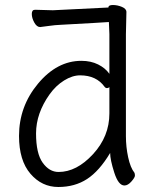

<svg xmlns="http://www.w3.org/2000/svg" viewBox="-20 -729 615 767"><path d="M415 -641 350 -637 224 -630Q199 -629 175.5 -625.5Q152 -622 141 -621H140Q127 -621 117 -639Q107 -657 107 -673.5Q107 -690 120 -690L191 -688L413 -699Q413 -709 431 -709Q449 -709 467 -701.5Q485 -694 485 -681L483 -592V-185Q483 -142 492 -100.5Q501 -59 517 -39Q519 -35 519 -27.5Q519 -20 505 -4Q491 12 477 12Q453 12 436.5 -39.5Q420 -91 420 -118Q377 -46 328 -14Q279 18 213 18Q147 18 101.5 -35Q56 -88 56 -186Q56 -304 132 -395Q208 -486 305 -486Q343 -486 372 -471.5Q401 -457 417 -434V-593ZM417 -381Q413 -377 407.5 -377Q402 -377 398 -382Q365 -428 300 -428Q269 -428 236 -407.5Q203 -387 178 -352Q124 -276 124 -196Q124 -116 150.5 -79Q177 -42 214 -42Q286 -42 351.5 -113Q417 -184 417 -276Z"/></svg>

Font: QiushuiShotai Bright
Style: Regular
Weight: 400
Designer: Christian Thalmann (Catharsis Fonts)
Version: Version 1.250;